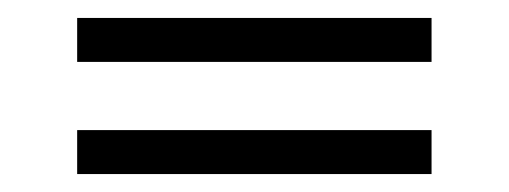

<svg xmlns="http://www.w3.org/2000/svg" viewBox="-20 -338 567 214"><path d="M461 -318H66V-269H461ZM461 -193H66V-144H461Z"/></svg>

Font: Linux Libertine O C
Style: Regular
Weight: 400
Designer: Philipp H. Poll
Foundry: Philipp H. Poll
Version: Version 4.0.3